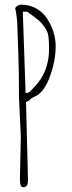

<svg xmlns="http://www.w3.org/2000/svg" viewBox="-20 -784 304 810"><path d="M89.8 -354 98.1 -24.9Q98.1 -10.3 94 -2.2Q89.8 5.9 76.9 5.9Q64 5.9 64 -28.8L67.9 -208L60.1 -370.1Q60.1 -481.4 57.4 -553.5Q54.7 -625.5 54 -649.4Q53.2 -673.3 52.7 -685.5Q50.3 -724.1 43.9 -750Q53.2 -764.2 69.8 -764.2Q105.5 -764.2 134 -747.6Q162.6 -731 179.7 -704.1Q214.8 -647.9 214.8 -589.4Q214.8 -530.8 193.8 -470.2Q167.5 -393.6 126.5 -376.5Q113.3 -371.1 108.4 -365.2Q100.1 -356.4 89.8 -354ZM76.2 -734.9 87.9 -393.1 89.8 -391.1Q100.1 -392.1 105.2 -396.7Q110.4 -401.4 115.2 -406.7Q120.1 -412.1 122.1 -414.1Q187 -479 187 -577.1Q187 -611.3 184.1 -631.8Q181.2 -652.3 167.2 -671.1Q153.3 -689.9 143.3 -698.2Q133.3 -706.5 115 -720Q96.7 -733.4 94.2 -734.9Z"/></svg>

Font: Amatic SC
Style: Regular
Weight: 400
Version: Version 1.004